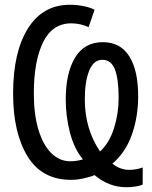

<svg xmlns="http://www.w3.org/2000/svg" viewBox="-20 -745 640 806"><path d="M377 -10Q359 -2 330.5 4Q302 10 278 10Q156 10 95.5 -89Q35 -188 35 -352Q35 -527 97.5 -626Q160 -725 273 -725Q302 -725 330 -719.5Q358 -714 377 -704L352 -631Q318 -647 279 -647Q200 -647 161 -568Q122 -489 122 -353Q122 -264 141.5 -200Q161 -136 195.5 -102Q230 -68 275 -68Q302 -68 328 -76Q291 -121 273.5 -189Q256 -257 256 -328Q256 -438 295 -503Q334 -568 412 -568Q485 -568 522.5 -509Q560 -450 560 -341Q560 -254 533.5 -179.5Q507 -105 452 -58Q484 -32 522 -32Q552 -32 579 -42V30Q568 35 549 38Q530 41 511 41Q437 41 377 -10ZM478 -333Q478 -415 462 -454.5Q446 -494 410 -494Q373 -494 354.5 -448.5Q336 -403 336 -328Q336 -204 400 -109Q439 -145 458.5 -206.5Q478 -268 478 -333Z"/></svg>

Font: Noto Sans Mono UI
Style: Regular
Weight: 400
Monospace: yes
Designer: Monotype Design team
Foundry: Monotype Imaging Inc.
Version: Version 1.000